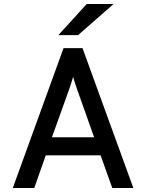

<svg xmlns="http://www.w3.org/2000/svg" viewBox="-20 -941 732 961"><path d="M44 0 298 -700H393L647.5 0H542L483.5 -163.5H209L151.5 0ZM240 -254H451L367.5 -489.5Q364 -499 360 -511.2Q356 -523.5 352 -535.5Q348 -547.5 346 -556.5Q343.5 -547.5 339.8 -535.5Q336 -523.5 332 -511.2Q328 -499 324.5 -489.5ZM272 -765 414 -921H548.5L370.5 -765Z"/></svg>

Font: Overpass Medium
Style: Regular
Weight: 500
Designer: Delve Withrington, Dave Bailey, Thomas Jockin
Foundry: Delve Fonts LLC
Version: Version 4.000